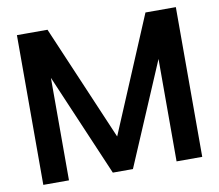

<svg xmlns="http://www.w3.org/2000/svg" viewBox="-77 -792 1010 884"><g transform="rotate(-10 427.5 -350.0)"><path d="M56 0V-700H199L455 -101L402 -95L657 -700H799V0H679V-600L720 -575L475 0H381L135 -575L176 -600V0Z"/></g></svg>

Font: Host Grotesk SemiBold
Style: Regular
Weight: 600
Designer: Doukan Karapınar
Foundry: Element Type
Version: Version 1.003